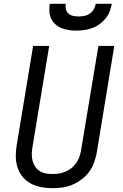

<svg xmlns="http://www.w3.org/2000/svg" viewBox="-20 -975 640 1003"><path d="M253 8Q223 8 194.5 2.5Q166 -3 141.5 -16Q117 -29 99 -50.5Q81 -72 72 -99Q63 -126 62.5 -155.5Q62 -185 67 -215L153 -735H237L149 -203Q146 -185 146 -167.5Q146 -150 150.5 -133.5Q155 -117 164.5 -103.5Q174 -90 188 -81Q202 -72 219 -69Q236 -66 254 -66Q271 -66 288 -68.5Q305 -71 321.5 -78Q338 -85 352.5 -96.5Q367 -108 377.5 -122.5Q388 -137 394 -153.5Q400 -170 403 -187L494 -735H577L485 -175Q480 -149 470.5 -123.5Q461 -98 444.5 -76Q428 -54 405 -37Q382 -20 357 -9.5Q332 1 305.5 4.5Q279 8 253 8ZM379 -815Q359 -815 339 -818Q319 -821 301.5 -828Q284 -835 269.5 -848Q255 -861 247 -878Q239 -895 238 -915Q237 -935 240 -955H324Q321 -941 324.5 -927Q328 -913 338 -904Q348 -895 362 -892Q376 -889 391 -889Q406 -889 421 -892Q436 -895 449 -904Q462 -913 470 -926.5Q478 -940 480 -955H564Q560 -934 552.5 -914.5Q545 -895 531 -878Q517 -861 499 -848Q481 -835 460.5 -828Q440 -821 419.5 -818Q399 -815 379 -815Z"/></svg>

Font: Iosevka Curly Extended
Style: Italic
Weight: 400
Width: 7
Italic angle: -9°
Monospace: yes
Designer: Belleve Invis
Foundry: Belleve Invis
Version: Version 11.1.0; ttfautohint (v1.8.3)